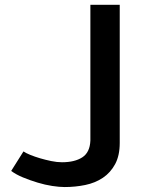

<svg xmlns="http://www.w3.org/2000/svg" viewBox="-20 -754 592 779"><path d="M465.8 -734.4V-173.8Q465.8 -123 447.3 -88.4Q428.7 -53.7 397.5 -32.7Q366.2 -11.7 325.7 -3.4Q285.2 4.9 242.2 4.9Q220.7 4.9 191.9 0.5Q163.1 -3.9 132.3 -13.2Q101.6 -22.5 73.2 -34.2Q44.9 -45.9 25.4 -60.5L75.2 -139.6Q85 -132.8 103 -125.5Q121.1 -118.2 142.6 -111.8Q164.1 -105.5 187.5 -100.6Q210.9 -95.7 231.4 -95.7Q283.2 -95.7 314 -115.7Q344.7 -135.7 346.7 -183.6V-734.4Z"/></svg>

Font: Allerta
Style: Medium
Weight: 500
Designer: Matt McInerney
Foundry: Matt McInerney
Version: Version 1.0